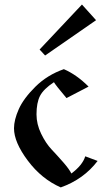

<svg xmlns="http://www.w3.org/2000/svg" viewBox="-20 -816 496 850"><path d="M342.8 -795.9 155.3 -596.7 179.7 -570.3 405.3 -726.6ZM274.4 -381.8 372.1 -432.6C336.9 -467.8 300.5 -493.5 262.7 -509.8C213.9 -492.8 171.9 -467 136.7 -432.1C101.6 -397.3 77 -364.1 63 -332.5C49 -300.9 42 -272.8 42 -248C42 -207 62.3 -159.3 103 -105C143.7 -50.6 192.4 -11.1 249 13.7C316.7 -10.4 371.1 -49.5 412.1 -103.5L357.4 -124C349.6 -98 329.1 -72.6 295.9 -47.9C290 -60.2 278.2 -76.7 260.3 -97.2C242.4 -117.7 224.9 -136.9 208 -154.8C191.1 -172.7 175.8 -195.8 162.1 -224.1C148.4 -252.4 141.6 -280.9 141.6 -309.6C141.6 -344.1 146.8 -371.4 157.2 -391.6C167.6 -411.8 188.2 -432 218.8 -452.1C224 -443 242.5 -419.6 274.4 -381.8Z"/></svg>

Font: TriodPostnaja
Style: Medium
Weight: 500
Version: 20110805; ttfautohint (v0.96) -l 8 -r 50 -G 200 -x 14 -w "G"